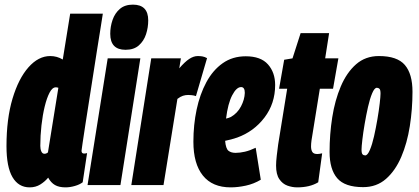

<svg xmlns="http://www.w3.org/2000/svg" viewBox="-20 -799 1807 829"><path d="M263 10Q235 10 217.5 0Q200 -10 188 -32Q174 -15 154 -2.5Q134 10 108 10Q60 10 34 -34Q8 -78 8 -168Q8 -286 34 -373Q60 -460 103 -508.5Q146 -557 197 -557Q226 -557 251 -542L283 -740H424Q421 -720 414.5 -679.5Q408 -639 399.5 -586Q391 -533 382 -474Q373 -415 364 -359Q355 -303 348 -256.5Q341 -210 336.5 -180.5Q332 -151 332 -148Q332 -136 343 -136Q349 -136 356 -138L337 -12Q324 -2 303 4Q282 10 263 10ZM172 -135Q180 -135 187 -141L232 -420Q226 -422 221 -422Q206 -422 194 -399Q182 -376 173 -339Q164 -302 159 -257.5Q154 -213 154 -169Q154 -155 158.5 -145Q163 -135 172 -135Z M554 -779Q620 -779 620 -711Q620 -680 610.5 -651Q601 -622 579.5 -603Q558 -584 522 -584Q456 -584 456 -653Q456 -684 466 -713Q476 -742 497.5 -760.5Q519 -779 554 -779ZM358 0 445 -547H586L500 0Z M761 -547 754 -504Q778 -532 797 -544.5Q816 -557 834 -557Q844 -557 853.5 -555.5Q863 -554 874 -548L826 -384Q818 -387 808 -388Q798 -389 793 -389Q781 -389 770 -385.5Q759 -382 746 -372L686 0H547L633 -547Z M1106 -23Q1076 -5 1041.5 2.5Q1007 10 976 10Q897 10 856 -41Q815 -92 815 -187Q815 -260 829 -326Q843 -392 871 -444Q899 -496 941.5 -526Q984 -556 1041 -556Q1106 -556 1137 -521Q1168 -486 1168 -432Q1168 -352 1122 -291.5Q1076 -231 1004 -205Q978 -196 952 -191Q955 -157 966.5 -148Q978 -139 997 -139Q1016 -139 1037.5 -144Q1059 -149 1084 -161ZM1021 -423Q1001 -423 982.5 -387.5Q964 -352 956 -287Q969 -290 977 -294Q1005 -310 1020.5 -339.5Q1036 -369 1037 -398Q1037 -423 1021 -423Z M1371 -137 1354 -12Q1318 10 1263 10Q1242 10 1221 2.5Q1200 -5 1186 -25.5Q1172 -46 1172 -84Q1172 -101 1175 -127Q1178 -153 1181 -175L1220 -416H1185L1207 -541L1243 -547L1278 -656H1401L1384 -547H1441L1418 -416H1361L1325 -193Q1324 -186 1323.5 -179.5Q1323 -173 1323 -167Q1323 -152 1328.5 -143Q1334 -134 1350 -134Q1358 -134 1371 -137Z M1548 9Q1469 9 1436 -29.5Q1403 -68 1403 -143Q1403 -219 1414.5 -292.5Q1426 -366 1451.5 -426Q1477 -486 1517.5 -521.5Q1558 -557 1616 -557Q1695 -557 1728 -518.5Q1761 -480 1761 -403Q1761 -328 1749.5 -254.5Q1738 -181 1712.5 -121.5Q1687 -62 1646.5 -26.5Q1606 9 1548 9ZM1557 -128Q1567 -128 1577 -151.5Q1587 -175 1595 -210.5Q1603 -246 1609.5 -284Q1616 -322 1619.5 -352.5Q1623 -383 1623 -395Q1623 -411 1618.5 -415.5Q1614 -420 1607 -420Q1597 -420 1587 -396.5Q1577 -373 1569 -337.5Q1561 -302 1554.5 -264Q1548 -226 1544.5 -195.5Q1541 -165 1541 -153Q1541 -137 1545.5 -132.5Q1550 -128 1557 -128Z"/></svg>

Font: Georama ExtraCondensed ExtraBold
Style: Italic
Weight: 800
Width: 2
Italic angle: -9°
Designer: Jean-Baptiste Levee
Foundry: Production Type
Version: Version 1.000